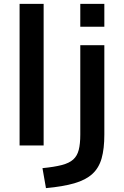

<svg xmlns="http://www.w3.org/2000/svg" viewBox="-20 -750 639 990"><path d="M81 0V-730H205V0ZM199 117Q260 111 298.5 101Q337 91 357.5 72.5Q378 54 386 23Q394 -8 394 -56V-517H518V-56Q518 17 504 66.5Q490 116 456 147Q422 178 363.5 195Q305 212 217 220ZM394 -612V-730H518V-612Z"/></svg>

Font: M PLUS 1 SemiBold
Style: Regular
Weight: 600
Designer: Coji Morishita
Foundry: UNDERFOREST DESIGN
Version: Version 1.001